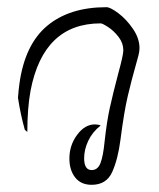

<svg xmlns="http://www.w3.org/2000/svg" viewBox="-20 -510 443 534"><path d="M173 -69Q173 -106 194.5 -135Q216 -164 244 -164Q253 -164 260 -161Q237 -143 225.5 -118.5Q214 -94 214 -70Q214 -37 235 -37Q252 -37 259.5 -56.5Q267 -76 271 -117Q277 -172 285.5 -210.5Q294 -249 309 -306Q323 -357 323 -370Q323 -390 310 -407Q297 -424 281 -434.5Q265 -445 260 -445Q101 -445 65 -258Q56 -209 56 -143L49 -149Q37 -192 30 -238Q32 -264 34 -277Q49 -386 111 -438Q173 -490 276 -490Q287 -490 309.5 -473Q332 -456 350 -429.5Q368 -403 368 -376Q368 -367 365 -355.5Q362 -344 358 -330Q346 -288 335.5 -243.5Q325 -199 315 -121Q308 -67 292 -31.5Q276 4 235 4Q205 4 189 -16.5Q173 -37 173 -69Z"/></svg>

Font: Charmonman
Style: Regular
Weight: 400
Designer: Ekaluck Peanpanawate
Foundry: Cadson Demak Co.,Ltd.
Version: Version 1.000; ttfautohint (v1.6)